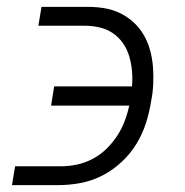

<svg xmlns="http://www.w3.org/2000/svg" viewBox="-20 -540 540 560"><path d="M15 0 24 -55H158Q181 -55 204.5 -60Q228 -65 250 -76.5Q272 -88 290 -105.5Q308 -123 321.5 -143.5Q335 -164 343.5 -186.5Q352 -209 357 -232H129L138 -288H365Q367 -310 365 -332.5Q363 -355 357 -375.5Q351 -396 339 -413.5Q327 -431 309.5 -443Q292 -455 270.5 -460Q249 -465 226 -465H92L101 -520H235Q261 -520 285 -516Q309 -512 330.5 -501.5Q352 -491 369.5 -475Q387 -459 399 -438.5Q411 -418 417.5 -394.5Q424 -371 426 -346.5Q428 -322 427 -296.5Q426 -271 421 -246Q416 -214 406 -182Q396 -150 378 -120.5Q360 -91 334 -67Q308 -43 277.5 -27.5Q247 -12 214 -6Q181 0 149 0Z"/></svg>

Font: Iosevka Curly Slab Light
Style: Italic
Weight: 300
Italic angle: -9°
Monospace: yes
Designer: Belleve Invis
Foundry: Belleve Invis
Version: Version 22.1.2; ttfautohint (v1.8.4)